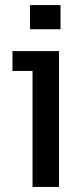

<svg xmlns="http://www.w3.org/2000/svg" viewBox="-20 -735 331 755"><path d="M108 -456H29V-534H212V0H108ZM98 -715H218V-620H98Z"/></svg>

Font: Mozilla Text BETA Medium
Style: Regular
Weight: 500
Designer: Studio DRAMA
Foundry: Studio DRAMA
Version: Version 0.100